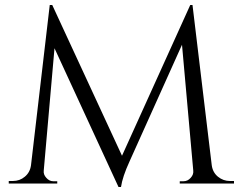

<svg xmlns="http://www.w3.org/2000/svg" viewBox="-20 -734 971 768"><path d="M827 -73Q831 -44 852 -27Q873 -10 900 -10H916V0H699V-9H714Q731 -9 743 -23Q755 -36 753 -52L708 -555L498 -88Q470 -27 464 14H454L198 -541L155 -52Q153 -36 165 -23Q177 -9 193 -9H209V0H15V-10H31Q59 -10 79 -27Q100 -44 104 -73L179 -714H189L468 -111L741 -714H750Z"/></svg>

Font: Cinzel(RUS BY LYAJKA)
Style: Regular
Weight: 400
Designer: Natanael Gama
Version: Version 1.001;PS 001.001;hotconv 1.0.56;makeotf.lib2.0.21325